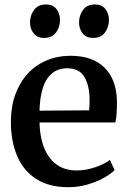

<svg xmlns="http://www.w3.org/2000/svg" viewBox="-20 -806 560 838"><path d="M278.5 11Q193.5 11 137.8 -25Q82 -61 54.8 -125.5Q27.5 -190 27.5 -274Q27.5 -340.5 47 -393.8Q66.5 -447 101.2 -484.8Q136 -522.5 183.8 -542.5Q231.5 -562.5 288 -562.5Q383.5 -562.5 435.8 -511.2Q488 -460 490.5 -365Q490.5 -333.5 489 -311Q487.5 -288.5 483.5 -271.5H152.5Q153.5 -224.5 164.2 -186Q175 -147.5 195 -119.8Q215 -92 244.8 -77Q274.5 -62 313.5 -62Q354.5 -62 396 -76.2Q437.5 -90.5 460 -108L480 -63.5Q463 -46 431.5 -28.8Q400 -11.5 360.2 -0.2Q320.5 11 278.5 11ZM152.5 -323 369 -324.5Q370 -334 370.5 -346.2Q371 -358.5 371 -368.5Q371 -431 348.8 -469.5Q326.5 -508 272.5 -508Q247.5 -508 226.2 -498.2Q205 -488.5 189 -467Q173 -445.5 163.5 -410Q154 -374.5 152.5 -323ZM172 -640.5Q142.5 -640.5 126.8 -660.5Q111 -680.5 111 -708Q111 -739 128.8 -762.8Q146.5 -786.5 180 -786.5H181Q211 -786.5 226.5 -766.5Q242 -746.5 242 -719Q242 -688 224.5 -664.2Q207 -640.5 173 -640.5ZM386 -640.5Q356 -640.5 340.5 -660.5Q325 -680.5 325 -708Q325 -739 342.5 -762.8Q360 -786.5 393.5 -786.5H394.5Q424.5 -786.5 440 -766.5Q455.5 -746.5 455.5 -719Q455.5 -688 438.2 -664.2Q421 -640.5 387 -640.5Z"/></svg>

Font: Merriweather 36pt SemiBold
Style: Regular
Weight: 600
Version: Version 2.100